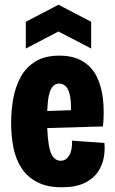

<svg xmlns="http://www.w3.org/2000/svg" viewBox="-20 -777 487 811"><path d="M241 14Q179 14 137.5 -7.5Q96 -29 71.5 -66Q47 -103 37 -152.5Q27 -202 27 -258Q27 -310 36 -360.5Q45 -411 67.5 -452Q90 -493 130 -517.5Q170 -542 231 -542Q289 -542 328 -519Q367 -496 388 -454.5Q409 -413 415 -358.5Q421 -304 415 -243L145 -235V-307L295 -312L278 -281Q282 -337 276.5 -368Q271 -399 259 -411.5Q247 -424 230 -424Q211 -424 199.5 -407.5Q188 -391 183.5 -357.5Q179 -324 179 -271Q179 -185 191.5 -141.5Q204 -98 237 -98Q248 -98 257 -104Q266 -110 272.5 -120.5Q279 -131 282 -147Q285 -163 284 -183L421 -173Q424 -145 418.5 -112.5Q413 -80 393.5 -51Q374 -22 337 -4Q300 14 241 14ZM89 -572V-685L227 -757L365 -685V-572L227 -644Z"/></svg>

Font: Bricolage Grotesque Condensed ExtraBold
Style: Regular
Weight: 800
Width: 3
Designer: Mathieu Triay
Foundry: Atelier Triay
Version: Version 1.000;gftools[0.9.30]